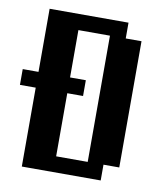

<svg xmlns="http://www.w3.org/2000/svg" viewBox="-74 -687 647 749"><g transform="rotate(10 250.0 -312.5)"><path d="M0 -375H62.5V-625H375V-562.5H437.5V-62.5H375V0H62.5V-312.5H0ZM187.5 -562.5V-375H250V-312.5H187.5V-62.5H312.5V-562.5Z"/></g></svg>

Font: NeoDunggeunmo Pro
Style: Regular
Weight: 400
Version: Version 1.020